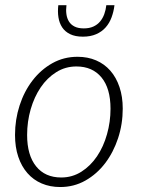

<svg xmlns="http://www.w3.org/2000/svg" viewBox="-20 -728 553 754"><path d="M39 0ZM220.5 -31Q264 -31 299.8 -53.8Q335.5 -76.5 361 -114.2Q386.5 -152 400.2 -200.8Q414 -249.5 414 -301Q414 -381 378.5 -424Q343 -467 280 -467Q236.5 -467 200.8 -444.5Q165 -422 139.8 -384.8Q114.5 -347.5 100.5 -299Q86.5 -250.5 86.5 -198Q86.5 -118.5 121.8 -74.8Q157 -31 220.5 -31ZM216.5 6.5Q176.5 6.5 143.8 -7.5Q111 -21.5 87.8 -48Q64.5 -74.5 51.8 -112.2Q39 -150 39 -198Q39 -258.5 57 -314Q75 -369.5 107.8 -412Q140.5 -454.5 185.5 -479.8Q230.5 -505 284.5 -505Q324.5 -505 357.2 -491Q390 -477 413.2 -450.5Q436.5 -424 449.2 -386.2Q462 -348.5 462 -301.5Q462 -241 443.8 -185.5Q425.5 -130 393 -87.2Q360.5 -44.5 315.5 -19Q270.5 6.5 216.5 6.5ZM305.5 -584Q275.5 -584 255.5 -593.8Q235.5 -603.5 224.2 -620.5Q213 -637.5 209.5 -660Q206 -682.5 209 -707.5H241Q238.5 -689 240.8 -672.5Q243 -656 250.8 -643.5Q258.5 -631 272.8 -623.8Q287 -616.5 309 -616.5Q331 -616.5 346.8 -623.8Q362.5 -631 373 -643.5Q383.5 -656 389.5 -672.5Q395.5 -689 397.5 -707.5H429.5Q426.5 -682.5 418.2 -660Q410 -637.5 395 -620.5Q380 -603.5 357.8 -593.8Q335.5 -584 305.5 -584Z"/></svg>

Font: Lato Light
Style: Italic
Weight: 300
Italic angle: -7°
Designer: Lukasz Dziedzic
Foundry: tyPoland Lukasz Dziedzic
Version: Version 2.007; 2014-02-27